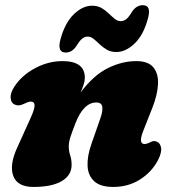

<svg xmlns="http://www.w3.org/2000/svg" viewBox="-20 -708 662 740"><path d="M39.5 -304Q23.5 -309 21.2 -329Q19 -349 35 -373.5Q64 -418 115.2 -445.2Q166.5 -472.5 220.5 -472.5Q307 -472.5 307 -408.5Q307 -396 302.2 -381.5Q297.5 -367 290.5 -351.5Q341 -418.5 395.8 -445.5Q450.5 -472.5 505 -472.5Q551.5 -472.5 571.2 -448.2Q591 -424 589 -383.5Q587 -343 568 -294.5L532.5 -204.5Q512 -153 537 -153Q546 -153 559.5 -160Q574 -168 585 -161.5Q597.5 -157 600.8 -138.5Q604 -120 588.5 -90Q564 -44 519 -15.8Q474 12.5 416.5 12.5Q366.5 12.5 342.8 -9.8Q319 -32 317.5 -69.2Q316 -106.5 332 -152L367.5 -254Q376.5 -279.5 374.2 -296.2Q372 -313 351 -313Q326 -313 305.8 -292.2Q285.5 -271.5 271 -233.5Q257 -197.5 251 -178.5Q245 -159.5 245 -143.5Q245 -126 250.5 -109.5Q256 -93 256 -72Q256 -32.5 218 -10Q180 12.5 109 12.5Q47 12.5 31.2 -29.8Q15.5 -72 46.5 -139.5L99 -255.5Q114.5 -290.5 113.2 -303.5Q112 -316.5 98 -316.5Q90 -316.5 70.5 -307Q53 -298.5 39.5 -304ZM428.5 -507.5Q407 -507.5 391.8 -516.5Q376.5 -525.5 364.2 -537.2Q352 -549 341 -558Q330 -567 318 -567Q305.5 -567 295.2 -557.8Q285 -548.5 273.5 -529.5Q257.5 -505.5 233 -505.5Q199.5 -505.5 213 -556Q230 -619.5 264.2 -652.8Q298.5 -686 335 -686Q356 -686 371.5 -677Q387 -668 399 -656.2Q411 -644.5 422 -635.5Q433 -626.5 445.5 -626.5Q458.5 -626.5 468.8 -636Q479 -645.5 490 -664.5Q506.5 -688 530.5 -688Q564 -688 550.5 -638Q533.5 -573.5 499 -540.5Q464.5 -507.5 428.5 -507.5Z"/></svg>

Font: Fraunces 72pt SuperSoft Black
Style: Italic
Weight: 900
Italic angle: -16°
Version: Version 1.000;[b76b70a41]